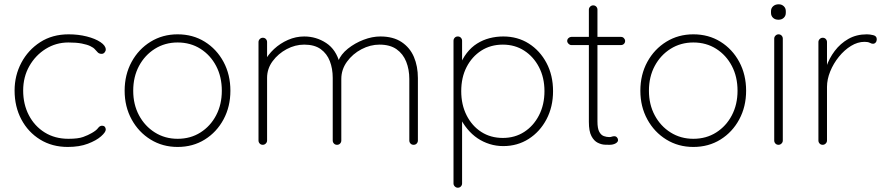

<svg xmlns="http://www.w3.org/2000/svg" viewBox="-20 -675 4120 895"><path d="M300 -515Q345 -515 384.5 -505Q424 -495 448.5 -478.5Q473 -462 473 -444Q473 -437 467.5 -430.5Q462 -424 454 -424Q443 -424 436.5 -430Q430 -436 423 -444.5Q416 -453 401 -460Q387 -467 361.5 -472Q336 -477 299 -477Q241 -477 193 -447Q145 -417 116.5 -366.5Q88 -316 88 -253Q88 -189 114.5 -138Q141 -87 188.5 -57.5Q236 -28 299 -28Q344 -28 367.5 -36.5Q391 -45 408 -55Q429 -67 437 -78Q445 -89 456 -89Q464 -89 468.5 -84Q473 -79 473 -71Q473 -59 451 -39.5Q429 -20 389.5 -5Q350 10 296 10Q223 10 167 -24.5Q111 -59 79.5 -118.5Q48 -178 48 -253Q48 -323 79.5 -382.5Q111 -442 167.5 -478.5Q224 -515 300 -515Z M1054 -252Q1054 -178 1022 -118.5Q990 -59 934.5 -24.5Q879 10 808 10Q738 10 682 -24.5Q626 -59 593.5 -118.5Q561 -178 561 -252Q561 -327 593.5 -386.5Q626 -446 682 -480.5Q738 -515 808 -515Q879 -515 934.5 -480.5Q990 -446 1022 -386.5Q1054 -327 1054 -252ZM1014 -252Q1014 -317 987.5 -367.5Q961 -418 914.5 -447.5Q868 -477 808 -477Q749 -477 702 -447.5Q655 -418 628 -367.5Q601 -317 601 -252Q601 -188 628 -137.5Q655 -87 702 -57.5Q749 -28 808 -28Q868 -28 914.5 -57.5Q961 -87 987.5 -137.5Q1014 -188 1014 -252Z M1398 -505Q1454 -505 1500.5 -474.5Q1547 -444 1564 -379L1551 -370L1556 -389Q1569 -422 1601.5 -448Q1634 -474 1674.5 -489.5Q1715 -505 1753 -505Q1813 -505 1852 -479Q1891 -453 1909.5 -409.5Q1928 -366 1928 -311V-20Q1928 -12 1922.5 -6Q1917 0 1908 0Q1899 0 1893.5 -6Q1888 -12 1888 -20V-307Q1888 -351 1873.5 -387.5Q1859 -424 1828.5 -445.5Q1798 -467 1749 -467Q1706 -467 1665 -445.5Q1624 -424 1597.5 -387.5Q1571 -351 1571 -307V-20Q1571 -12 1565.5 -6Q1560 0 1551 0Q1542 0 1536.5 -6Q1531 -12 1531 -20V-312Q1531 -355 1517.5 -390Q1504 -425 1475 -446Q1446 -467 1398 -467Q1356 -467 1316.5 -446Q1277 -425 1251 -390Q1225 -355 1225 -312V-20Q1225 -12 1219 -6Q1213 0 1205 0Q1196 0 1190.5 -6Q1185 -12 1185 -20V-479Q1185 -487 1191 -493Q1197 -499 1205 -499Q1214 -499 1219.5 -493Q1225 -487 1225 -479V-370L1195 -319Q1195 -354 1212 -387Q1229 -420 1257.5 -446.5Q1286 -473 1322.5 -489Q1359 -505 1398 -505Z M2326 -505Q2393 -505 2445 -472Q2497 -439 2527.5 -381.5Q2558 -324 2558 -250Q2558 -177 2527.5 -119Q2497 -61 2444.5 -27.5Q2392 6 2326 6Q2293 6 2262.5 -3.5Q2232 -13 2206 -30.5Q2180 -48 2158.5 -74Q2137 -100 2121 -133L2134 -147V180Q2134 188 2128.5 194Q2123 200 2114 200Q2106 200 2100 194Q2094 188 2094 180V-485Q2094 -493 2099.5 -499Q2105 -505 2114 -505Q2123 -505 2128.5 -499Q2134 -493 2134 -485V-357L2121 -364Q2135 -401 2156 -428Q2177 -455 2204 -472Q2231 -489 2262 -497Q2293 -505 2326 -505ZM2324 -467Q2267 -467 2223.5 -439Q2180 -411 2155 -362.5Q2130 -314 2130 -250Q2130 -187 2155 -137.5Q2180 -88 2223.5 -60Q2267 -32 2324 -32Q2380 -32 2423.5 -60Q2467 -88 2492.5 -137.5Q2518 -187 2518 -250Q2518 -313 2492.5 -362Q2467 -411 2423.5 -439Q2380 -467 2324 -467Z M2643 -503H2875Q2883 -503 2888.5 -497Q2894 -491 2894 -484Q2894 -476 2888.5 -470.5Q2883 -465 2875 -465H2643Q2636 -465 2630 -471Q2624 -477 2624 -484Q2624 -492 2630 -497.5Q2636 -503 2643 -503ZM2745 -650Q2754 -650 2759.5 -644Q2765 -638 2765 -630V-109Q2765 -76 2773.5 -60.5Q2782 -45 2795 -40.5Q2808 -36 2820 -36Q2827 -36 2832 -38Q2837 -40 2844 -40Q2851 -40 2856 -34.5Q2861 -29 2861 -22Q2861 -13 2849.5 -6.5Q2838 0 2821 0Q2815 0 2799.5 -0.5Q2784 -1 2766.5 -9.5Q2749 -18 2737 -40.5Q2725 -63 2725 -107V-630Q2725 -638 2731 -644Q2737 -650 2745 -650Z M3458 -252Q3458 -178 3426 -118.5Q3394 -59 3338.5 -24.5Q3283 10 3212 10Q3142 10 3086 -24.5Q3030 -59 2997.5 -118.5Q2965 -178 2965 -252Q2965 -327 2997.5 -386.5Q3030 -446 3086 -480.5Q3142 -515 3212 -515Q3283 -515 3338.5 -480.5Q3394 -446 3426 -386.5Q3458 -327 3458 -252ZM3418 -252Q3418 -317 3391.5 -367.5Q3365 -418 3318.5 -447.5Q3272 -477 3212 -477Q3153 -477 3106 -447.5Q3059 -418 3032 -367.5Q3005 -317 3005 -252Q3005 -188 3032 -137.5Q3059 -87 3106 -57.5Q3153 -28 3212 -28Q3272 -28 3318.5 -57.5Q3365 -87 3391.5 -137.5Q3418 -188 3418 -252Z M3629 -495V-20Q3629 -12 3623 -6Q3617 0 3609 0Q3600 0 3594.5 -6Q3589 -12 3589 -20V-495Q3589 -503 3595 -509Q3601 -515 3609 -515Q3618 -515 3623.5 -509Q3629 -503 3629 -495ZM3609 -583Q3593 -583 3583.5 -592Q3574 -601 3574 -615V-623Q3574 -637 3584 -646Q3594 -655 3610 -655Q3624 -655 3633.5 -646Q3643 -637 3643 -623V-615Q3643 -601 3633.5 -592Q3624 -583 3609 -583Z M3815 0Q3806 0 3800.5 -6Q3795 -12 3795 -20V-479Q3795 -487 3801 -493Q3807 -499 3815 -499Q3824 -499 3829.5 -493Q3835 -487 3835 -479V-310L3818 -284Q3818 -323 3831.5 -363Q3845 -403 3871 -437.5Q3897 -472 3934.5 -493.5Q3972 -515 4021 -515Q4035 -515 4051 -511Q4067 -507 4067 -492Q4067 -483 4062 -477Q4057 -471 4049 -471Q4043 -471 4034.5 -475.5Q4026 -480 4010 -480Q3978 -480 3947 -461Q3916 -442 3890.5 -410.5Q3865 -379 3850 -342Q3835 -305 3835 -270V-20Q3835 -12 3829 -6Q3823 0 3815 0Z"/></svg>

Font: Quicksand Variable Light
Style: Regular
Weight: 300
Designer: Andrew Paglinawan
Foundry: Andrew Paglinawan
Version: Version 3.004